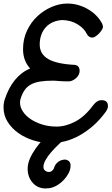

<svg xmlns="http://www.w3.org/2000/svg" viewBox="-45 -760 629 1083"><path d="M535 -614Q535 -612 535.5 -611.5Q536 -611 536 -609Q536 -602 529.5 -591.5Q523 -581 514 -571.5Q505 -562 494.5 -555Q484 -548 476 -548Q456 -548 445 -568Q430 -600 392.5 -623Q355 -646 305 -647Q278 -645 255 -635.5Q232 -626 215 -608Q198 -590 188.5 -565Q179 -540 179 -509Q179 -455 227 -427Q275 -399 378 -394Q404 -389 404 -361Q404 -347 397.5 -336Q391 -325 382 -317.5Q373 -310 362.5 -305.5Q352 -301 344 -301Q327 -301 312.5 -301.5Q298 -302 286 -303Q276 -304 268.5 -304.5Q261 -305 253 -305Q211 -305 180.5 -300Q150 -295 128.5 -283Q107 -271 93 -250.5Q79 -230 70 -199Q68 -191 68 -180Q68 -156 83.5 -132Q99 -108 126.5 -89Q154 -70 192 -58Q230 -46 274 -46Q326 -46 380 -74.5Q434 -103 481 -167Q502 -195 528 -195Q564 -195 564 -161Q564 -148 552 -130Q517 -82 478 -48.5Q439 -15 399 6.5Q359 28 319 37.5Q279 47 241 47Q193 47 145.5 32.5Q98 18 60 -8.5Q22 -35 -1.5 -72Q-25 -109 -25 -154Q-25 -179 -18 -200Q3 -264 38.5 -308Q74 -352 125 -374Q85 -417 85 -483Q85 -540 107.5 -587.5Q130 -635 166 -668.5Q202 -702 246.5 -721Q291 -740 335 -740Q368 -740 398 -731Q428 -722 454 -706.5Q480 -691 500 -670Q520 -649 532 -625ZM323 -37Q340 -35 345.5 -20Q351 -5 338 7Q313 29 288 52.5Q263 76 243.5 98.5Q224 121 212 142.5Q200 164 200 182Q200 195 209.5 202.5Q219 210 231 210Q237 210 239 209Q257 203 263 178Q271 161 287 150.5Q303 140 325 140Q338 143 345.5 151Q353 159 353 174Q353 196 342.5 216Q332 236 317 252.5Q302 269 285.5 280Q269 291 257 295Q245 300 233 301.5Q221 303 210 303Q166 302 138.5 270Q111 238 111 192Q111 164 123.5 135Q136 106 156.5 77Q177 48 203 20.5Q229 -7 257 -33Q259 -35 266 -37.5Q273 -40 276 -40Z"/></svg>

Font: Discipuli Britannica Bold
Style: Regular
Weight: 700
Designer: Peter Wiegel
Foundry: Peter Wiegel
Version: Version 0.001 2009